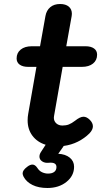

<svg xmlns="http://www.w3.org/2000/svg" viewBox="-20 -721 542 959"><path d="M250 -142Q249 -139 249 -133Q249 -116 261 -105Q273 -94 292 -94Q310 -94 324 -99.5Q338 -105 355 -118Q380 -138 397 -138Q413 -138 428.5 -122.5Q444 -107 444 -90Q444 -73 427 -55Q402 -30 369 -13.5Q336 3 298 8L295 13L271 47Q307 49 328.5 66.5Q350 84 350 112Q350 157 312 187.5Q274 218 217 218Q173 218 142.5 203Q112 188 98 162Q93 152 93 145Q93 129 116 112Q130 101 142 101Q155 101 166 117Q176 133 190.5 139.5Q205 146 220 146Q240 146 251 137.5Q262 129 262 113Q262 101 252.5 95.5Q243 90 223 92Q204 94 190.5 85Q177 76 177 61Q177 50 184 39L208 2Q166 -11 142 -43Q118 -75 118 -120Q118 -137 121 -153L162 -387H121Q94 -387 78.5 -398Q63 -409 63 -429Q63 -457 83.5 -473.5Q104 -490 139 -490H180L207 -641Q212 -669 231 -685Q250 -701 280 -701Q308 -701 323.5 -688Q339 -675 339 -652Q339 -645 338 -641L311 -490H407Q434 -490 449.5 -479Q465 -468 465 -448Q465 -420 444.5 -403.5Q424 -387 389 -387H293Z"/></svg>

Font: Kodchasan
Style: Bold Italic
Weight: 700
Italic angle: -10°
Version: Version 1.000; ttfautohint (v1.6)